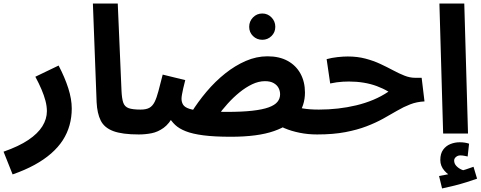

<svg xmlns="http://www.w3.org/2000/svg" viewBox="-55 -752 2708 1081"><path d="M16 230 -35 102Q51 72 104.5 36Q158 0 183.5 -41Q209 -82 209 -126Q209 -154 201 -184.5Q193 -215 178.5 -249Q164 -283 144 -320L275 -383Q310 -316 329.5 -255Q349 -194 349 -141Q349 -92 336.5 -47Q324 -2 298.5 37.5Q273 77 233 112Q193 147 139 176.5Q85 206 16 230Z M726 5Q633 5 582.5 -14Q532 -33 512 -73.5Q492 -114 489 -176L468 -732H608L629 -243Q631 -197 639 -174Q647 -151 669.5 -143Q692 -135 736 -135Q774 -135 790.5 -115.5Q807 -96 807 -67Q807 -36 786 -15.5Q765 5 726 5Z M1730 5Q1679 5 1632 -4.5Q1585 -14 1547.5 -30Q1510 -46 1486 -66L1576 -163Q1612 -148 1650 -141.5Q1688 -135 1740 -135Q1778 -135 1794.5 -115.5Q1811 -96 1811 -67Q1811 -36 1790 -15.5Q1769 5 1730 5ZM1245 18Q1152 18 1090.5 10Q1029 2 991 -13Q953 -28 931 -49Q909 -70 895 -95L923 -103Q898 -55 866 -32Q834 -9 799 -2Q764 5 727 5L737 -135Q768 -135 786 -145Q804 -155 815.5 -178Q827 -201 837 -239Q847 -277 861 -332L988 -301Q981 -274 976.5 -254Q972 -234 969.5 -219.5Q967 -205 967 -196Q967 -177 976 -162.5Q985 -148 1011 -139.5Q1037 -131 1087.5 -126.5Q1138 -122 1220 -122Q1307 -122 1365 -128.5Q1423 -135 1457.5 -147.5Q1492 -160 1507 -178.5Q1522 -197 1522 -221Q1522 -240 1513.5 -256.5Q1505 -273 1486 -284Q1467 -295 1437 -295Q1401 -295 1364.5 -277.5Q1328 -260 1293 -231.5Q1258 -203 1226.5 -168Q1195 -133 1170 -98L1020 -115Q1059 -178 1108 -236Q1157 -294 1213 -338.5Q1269 -383 1329 -409Q1389 -435 1451 -435Q1518 -435 1565 -409Q1612 -383 1637 -337Q1662 -291 1662 -231Q1662 -158 1620.5 -102Q1579 -46 1487.5 -14Q1396 18 1245 18ZM1422 -528Q1391 -528 1369.5 -549Q1348 -570 1348 -601Q1348 -632 1369.5 -654Q1391 -676 1422 -676Q1452 -676 1473.5 -654Q1495 -632 1495 -601Q1495 -570 1473.5 -549Q1452 -528 1422 -528Z M1731 5 1741 -135Q1795 -135 1848 -141Q1901 -147 1951 -159Q2001 -171 2046.5 -190Q2092 -209 2132 -236Q2102 -254 2067 -267Q2032 -280 1992.5 -286.5Q1953 -293 1909 -293Q1893 -293 1875.5 -292Q1858 -291 1840 -288.5Q1822 -286 1804 -282L1784 -419Q1813 -427 1845.5 -430.5Q1878 -434 1903 -434Q1957 -434 2002.5 -422Q2048 -410 2086.5 -392Q2125 -374 2158.5 -356Q2192 -338 2222.5 -326Q2253 -314 2282 -314H2319L2335 -181Q2292 -179 2254.5 -164.5Q2217 -150 2180.5 -128.5Q2144 -107 2102.5 -84Q2061 -61 2009 -41Q1957 -21 1889 -8Q1821 5 1731 5Z M2440 0 2419 -732H2559L2580 0ZM2434 309 2417 239Q2452 233 2469.5 229Q2487 225 2507 220L2497 245Q2471 236 2447.5 209.5Q2424 183 2424 149Q2424 113 2440 91Q2456 69 2481 59Q2506 49 2533 49Q2548 49 2561.5 51Q2575 53 2586 57L2578 129Q2568 127 2558 125Q2548 123 2536 123Q2523 123 2512.5 131.5Q2502 140 2502 152Q2502 169 2514 182Q2526 195 2542.5 202.5Q2559 210 2570 211L2515 217Q2542 210 2566 202.5Q2590 195 2611 187L2631 254Q2606 263 2572.5 273.5Q2539 284 2503.5 293Q2468 302 2434 309Z"/></svg>

Font: Noto Sans
Style: Bold
Weight: 700
Designer: Monotype Design Team
Foundry: Monotype Imaging Inc.
Version: Version 2.000;GOOG;noto-source:20170915:90ef993387c0; ttfaut